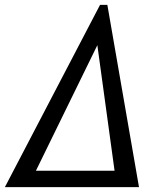

<svg xmlns="http://www.w3.org/2000/svg" viewBox="-44 -766 664 786"><path d="M365.5 -746H395.5L525 0H-24ZM425 -67 354.5 -581 103 -67Z"/></svg>

Font: JuliaMono
Style: Italic
Weight: 400
Italic angle: -9°
Monospace: yes
Designer: cormullion
Foundry: corm
Version: Version 0.057; ttfautohint (v1.8.4)